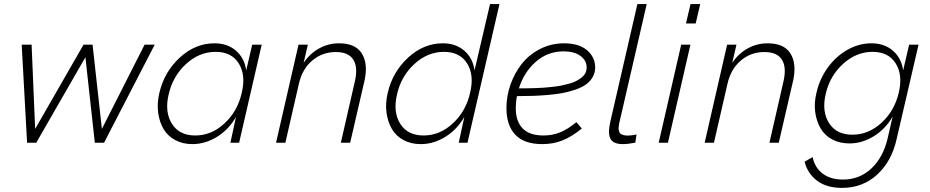

<svg xmlns="http://www.w3.org/2000/svg" viewBox="-20 -710 4625 955"><path d="M114.7 0 87.9 -487.8H137.2L154.8 -68.8L395.5 -487.8H440.4L486.8 -68.8L699.2 -487.8H749.5L497.6 0H451.7L404.8 -425.3L160.2 0Z M937 6.8Q888.7 6.8 851.6 -13.2Q814.5 -33.2 793.9 -67.6Q773.4 -102.1 766.8 -148.7Q760.3 -195.3 772.9 -249Q797.4 -353 874.5 -423.8Q951.7 -494.6 1046.9 -494.6Q1111.3 -494.6 1153.8 -457.8Q1196.3 -420.9 1204.6 -359.9L1234.4 -487.8H1281.7L1169.4 0H1126L1153.8 -128.4Q1118.2 -65.9 1059.6 -29.5Q1001 6.8 937 6.8ZM951.2 -36.1Q1032.2 -36.1 1097.2 -96.7Q1162.1 -157.2 1182.6 -249Q1203.6 -336.4 1167.7 -394.3Q1131.8 -452.1 1052.7 -452.1Q971.2 -452.1 905.3 -391.6Q839.4 -331.1 818.8 -240.2Q798.3 -152.8 835 -94.5Q871.6 -36.1 951.2 -36.1Z M1353 0 1464.8 -487.8H1511.2L1490.2 -397.5Q1522 -444.3 1567.9 -469.5Q1613.8 -494.6 1666.5 -494.6Q1747.1 -494.6 1779.1 -445.1Q1811 -395.5 1793.9 -312.5L1721.7 0H1675.3L1744.1 -300.8Q1761.7 -374 1737.8 -412.6Q1713.9 -451.2 1650.4 -451.2Q1583 -451.2 1533.2 -408.9Q1483.4 -366.7 1466.8 -293.9L1399.4 0Z M2072.8 6.8Q2024.4 6.8 1987.3 -13.2Q1950.2 -33.2 1929.7 -67.6Q1909.2 -102.1 1902.6 -148.7Q1896 -195.3 1908.7 -249Q1933.1 -353 2010.3 -423.8Q2087.4 -494.6 2182.6 -494.6Q2247.1 -494.6 2289.6 -457.8Q2332 -420.9 2340.3 -359.9L2417.5 -689.9H2464.4L2305.2 0H2261.7L2289.6 -128.4Q2253.9 -65.9 2195.3 -29.5Q2136.7 6.8 2072.8 6.8ZM2086.9 -36.1Q2168 -36.1 2232.9 -96.7Q2297.9 -157.2 2318.4 -249Q2339.4 -336.4 2303.5 -394.3Q2267.6 -452.1 2188.5 -452.1Q2106.9 -452.1 2041 -391.6Q1975.1 -331.1 1954.6 -240.2Q1934.1 -152.8 1970.7 -94.5Q2007.3 -36.1 2086.9 -36.1Z M2940.4 -374.5Q2940.4 -348.1 2928.2 -326.9Q2916 -305.7 2895.8 -290.8Q2875.5 -275.9 2845 -265.1Q2814.5 -254.4 2782.2 -248Q2750 -241.7 2708.7 -238Q2667.5 -234.4 2631.1 -233.2Q2594.7 -231.9 2551.3 -231.9Q2545.4 -202.1 2545.4 -171.9Q2545.4 -106.4 2579.6 -71.3Q2613.8 -36.1 2682.6 -36.1Q2728.5 -36.1 2767.3 -52.2Q2806.2 -68.4 2846.7 -102.5L2874 -70.8Q2825.2 -30.8 2778.8 -12Q2732.4 6.8 2677.2 6.8Q2587.4 6.8 2543.2 -39.8Q2499 -86.4 2499 -172.9Q2499 -232.4 2519.3 -289.8Q2539.6 -347.2 2575.7 -392.8Q2611.8 -438.5 2666.7 -466.6Q2721.7 -494.6 2785.6 -494.6Q2859.9 -494.6 2900.1 -460Q2940.4 -425.3 2940.4 -374.5ZM2783.7 -454.6Q2704.1 -454.6 2645 -402.6Q2585.9 -350.6 2561 -270.5Q2584 -270.5 2598.9 -270.8Q2613.8 -271 2640.1 -271.7Q2666.5 -272.5 2685.1 -273.9Q2703.6 -275.4 2729.2 -278.1Q2754.9 -280.8 2773.2 -284.7Q2791.5 -288.6 2812.3 -294.2Q2833 -299.8 2847.2 -307.6Q2861.3 -315.4 2873.5 -325Q2885.7 -334.5 2891.8 -347.2Q2897.9 -359.9 2897.9 -375Q2897.9 -409.2 2867.2 -431.9Q2836.4 -454.6 2783.7 -454.6Z M3078.1 6.8Q3051.3 6.8 3034.9 -1.7Q3018.6 -10.3 3013.4 -26.6Q3008.3 -43 3009.3 -61.8Q3010.3 -80.6 3016.1 -106.4L3150.4 -689.9H3196.8L3064 -114.3Q3061 -102.1 3059.8 -96.2Q3058.6 -90.3 3057.4 -80.3Q3056.2 -70.3 3057.1 -65.2Q3058.1 -60.1 3060.5 -53.5Q3063 -46.9 3068.1 -43.7Q3073.2 -40.5 3081.5 -38.1Q3089.8 -35.6 3101.6 -35.6Q3120.6 -35.6 3146 -41L3140.1 -0.5Q3104.5 6.8 3078.1 6.8Z M3392.1 -593.3 3414.6 -689.9H3462.9L3440.4 -593.3ZM3256.3 0 3368.2 -487.8H3414.1L3302.2 0Z M3484.9 0 3596.7 -487.8H3643.1L3622.1 -397.5Q3653.8 -444.3 3699.7 -469.5Q3745.6 -494.6 3798.3 -494.6Q3878.9 -494.6 3910.9 -445.1Q3942.9 -395.5 3925.8 -312.5L3853.5 0H3807.1L3876 -300.8Q3893.6 -374 3869.6 -412.6Q3845.7 -451.2 3782.2 -451.2Q3714.8 -451.2 3665 -408.9Q3615.2 -366.7 3598.6 -293.9L3531.2 0Z M4168.5 224.6Q4092.3 224.6 4044.9 189.5Q3997.6 154.3 3981.9 94.2L4022 71.3Q4032.2 122.6 4071 152.8Q4109.9 183.1 4172.9 183.1Q4255.9 183.1 4314.5 127.7Q4373 72.3 4395 -21.5L4419.9 -129.9Q4384.3 -68.4 4326.4 -32.5Q4268.6 3.4 4205.1 3.4Q4156.7 3.4 4119.6 -16.4Q4082.5 -36.1 4062 -70.8Q4041.5 -105.5 4034.9 -151.6Q4028.3 -197.8 4041.5 -250.5Q4057.1 -317.9 4096.9 -373.3Q4136.7 -428.7 4194.1 -461.7Q4251.5 -494.6 4314.5 -494.6Q4378.9 -494.6 4421.4 -457.8Q4463.9 -420.9 4472.2 -359.9L4502 -487.8H4548.8L4439.9 -18.6Q4415 92.8 4342.8 158.7Q4270.5 224.6 4168.5 224.6ZM4219.7 -40Q4300.3 -40 4365.2 -99.9Q4430.2 -159.7 4450.7 -250.5Q4471.2 -336.9 4435.3 -394.5Q4399.4 -452.1 4320.3 -452.1Q4238.8 -452.1 4172.9 -391.8Q4106.9 -331.5 4086.9 -242.2Q4066.9 -155.8 4103.5 -97.9Q4140.1 -40 4219.7 -40Z"/></svg>

Font: HK Grotesk Light Legacy Italic
Style: Regular
Weight: 300
Italic angle: -13°
Designer: Alfredo Marco Pradil
Foundry: Hanken Design Co.
Version: Version 2.022;PS 002.022;hotconv 1.0.88;makeotf.lib2.5.64775